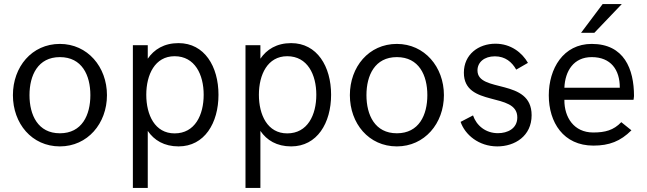

<svg xmlns="http://www.w3.org/2000/svg" viewBox="-20 -710 3181 944"><path d="M274.4 9.8C410.6 9.8 505.9 -103 505.9 -242.2C505.9 -380.9 410.6 -494.1 274.4 -494.1C136.2 -494.1 43.5 -380.9 43.5 -242.2C43.5 -103 136.2 9.8 274.4 9.8ZM274.4 -54.7C166.5 -54.7 125 -144.5 125 -242.2C125 -339.8 166.5 -429.2 274.4 -429.2C383.3 -429.2 424.3 -339.8 424.3 -242.2C424.3 -144.5 383.3 -54.7 274.4 -54.7Z M633.3 213.9H706.5V-66.4C737.8 -20.5 787.1 9.8 857.9 9.8C985.4 9.8 1054.2 -105 1054.2 -244.1C1054.2 -383.3 985.4 -498 857.9 -498C786.6 -498 737.3 -466.8 706.5 -421.4V-487.8H633.3ZM838.4 -54.2C741.7 -54.2 699.2 -144.5 699.2 -244.1C699.2 -342.8 741.7 -433.6 838.4 -433.6C938.5 -433.6 981.4 -342.8 981.4 -244.1C981.4 -144.5 938.5 -54.2 838.4 -54.2Z M1187 213.9H1260.3V-66.4C1291.5 -20.5 1340.8 9.8 1411.6 9.8C1539.1 9.8 1607.9 -105 1607.9 -244.1C1607.9 -383.3 1539.1 -498 1411.6 -498C1340.3 -498 1291 -466.8 1260.3 -421.4V-487.8H1187ZM1392.1 -54.2C1295.4 -54.2 1252.9 -144.5 1252.9 -244.1C1252.9 -342.8 1295.4 -433.6 1392.1 -433.6C1492.2 -433.6 1535.2 -342.8 1535.2 -244.1C1535.2 -144.5 1492.2 -54.2 1392.1 -54.2Z M1931.2 9.8C2067.4 9.8 2162.6 -103 2162.6 -242.2C2162.6 -380.9 2067.4 -494.1 1931.2 -494.1C1793 -494.1 1700.2 -380.9 1700.2 -242.2C1700.2 -103 1793 9.8 1931.2 9.8ZM1931.2 -54.7C1823.2 -54.7 1781.7 -144.5 1781.7 -242.2C1781.7 -339.8 1823.2 -429.2 1931.2 -429.2C2040 -429.2 2081.1 -339.8 2081.1 -242.2C2081.1 -144.5 2040 -54.7 1931.2 -54.7Z M2425.3 9.8C2511.2 9.8 2593.8 -41 2593.8 -143.6C2593.8 -328.1 2327.6 -251 2327.6 -363.8C2327.6 -403.3 2360.4 -433.1 2413.1 -433.1C2464.4 -433.1 2497.1 -404.8 2518.1 -367.7L2575.7 -400.9C2547.4 -450.7 2492.2 -495.1 2416 -495.1C2332.5 -495.1 2260.7 -442.4 2260.7 -352.5C2260.7 -180.2 2523.4 -260.3 2523.4 -132.8C2523.4 -77.1 2474.6 -55.2 2428.2 -55.2C2367.2 -55.2 2322.3 -93.3 2305.7 -142.6L2244.6 -110.8C2266.1 -47.9 2333.5 9.8 2425.3 9.8Z M2836.9 -548.8H2902.3L3037.1 -689.9H2942.9ZM2897.5 5.9C2975.6 5.9 3030.8 -15.6 3084.5 -69.3L3034.7 -109.4C2996.6 -69.3 2954.6 -58.6 2896.5 -58.6C2802.2 -58.6 2753.9 -132.8 2754.9 -219.2H3094.7C3094.7 -219.2 3097.2 -231.9 3097.2 -237.8C3097.2 -370.6 3048.8 -494.1 2889.2 -494.1C2749 -494.1 2678.2 -372.1 2678.2 -241.2C2678.2 -108.4 2750 5.9 2897.5 5.9ZM2754.9 -278.8C2758.3 -361.3 2800.8 -429.2 2889.2 -429.2C2982.9 -429.2 3027.8 -367.2 3027.3 -278.8Z"/></svg>

Font: HK Grotesk
Style: Regular
Weight: 400
Designer: Alfredo Marco Pradil and Stefan Peev
Foundry: Hanken Design Co.
Version: Version 1.045;PS 001.045;hotconv 1.0.88;makeotf.lib2.5.64775